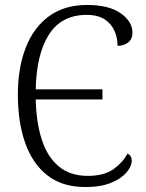

<svg xmlns="http://www.w3.org/2000/svg" viewBox="-20 -744 589 774"><path d="M324 10Q231 10 171 -37Q111 -84 81.5 -168Q52 -252 52 -362Q52 -471 84 -552.5Q116 -634 178 -679Q240 -724 331 -724Q419 -724 466.5 -690.5Q514 -657 514 -612Q514 -587 497.5 -573.5Q481 -560 454 -559Q454 -590 442 -618.5Q430 -647 402.5 -665.5Q375 -684 329 -684Q228 -684 177.5 -605Q127 -526 124 -384H393V-343H124Q126 -252 148 -182.5Q170 -113 216 -74Q262 -35 334 -35Q400 -35 438 -62.5Q476 -90 494 -125Q511 -117 511 -96Q511 -74 490 -49Q469 -24 427.5 -7Q386 10 324 10Z"/></svg>

Font: Noto Serif SemiCondensed Light
Style: Regular
Weight: 300
Width: 4
Designer: Monotype Design Team
Foundry: Monotype Imaging Inc.
Version: Version 2.013